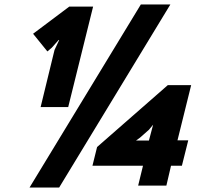

<svg xmlns="http://www.w3.org/2000/svg" viewBox="-20 -840 946 870"><path d="M654.8 -203.1 673.8 -274.9 654.8 -252 613.8 -215.8 596.2 -203.1ZM401.9 -810.1 289.1 -355H164.1L227.1 -613.8L248 -658.2L246.1 -659.2L214.8 -624L194.8 -606.9L129.9 -687L293.9 -810.1ZM618.2 -819.8H752L248 9.8H113.8ZM833 -204.1 804.2 -88.9H754.9L733.9 1H606L627.9 -88.9H398.9L419.9 -173.8L740.2 -454.1H846.2L784.2 -204.1Z"/></svg>

Font: Sinkin Sans 800 Black Italic
Style: Regular
Weight: 900
Italic angle: -112°
Designer: Keith Bates
Foundry: K-Type
Version: Sinkin Sans (version 1.0)  by Keith Bates   •   © 2014   www